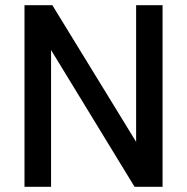

<svg xmlns="http://www.w3.org/2000/svg" viewBox="-20 -717 718 737"><path d="M604 0H496.5L176 -525V0H74V-697H181L502.5 -172.5V-697H604Z"/></svg>

Font: Acari Sans Neue SemiBold
Style: Regular
Weight: 600
Designer: Alfredo Marco Pradil (font), Cristiano Sobral (main changes)
Foundry: Hanken Design Co. (font), Cristiano Sobral (main changes)
Version: Version 2.459;March 19, 2022;FontCreator 14.0.0.2808 64-bit;